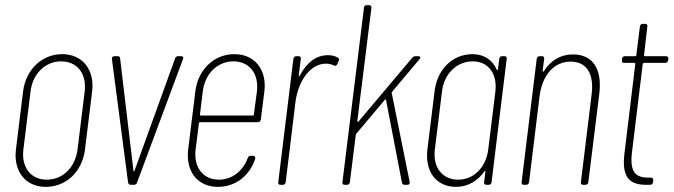

<svg xmlns="http://www.w3.org/2000/svg" viewBox="-20 -720 2624 748"><path d="M158 8C239 8 300 -52 311 -137L339 -364C349 -448 302 -509 222 -509C143 -509 80 -448 70 -364L42 -137C32 -52 80 8 158 8ZM162 -20C100 -20 63 -68 71 -137L99 -364C107 -433 157 -481 218 -481C281 -481 318 -433 310 -364L282 -137C273 -68 225 -20 162 -20Z M489 0H502C508 0 512 -3 514 -9L693 -490C696 -497 693 -501 686 -501H673C668 -501 663 -498 662 -492L504 -55C503 -51 501 -51 500 -55L448 -492C448 -498 445 -501 439 -501H426C419 -501 415 -497 416 -490L479 -9C480 -4 483 0 489 0Z M996 -254 1010 -364C1020 -448 973 -509 893 -509C813 -509 751 -448 741 -364L713 -137C703 -52 750 8 829 8C898 8 953 -36 974 -101C976 -108 972 -113 966 -113H956C951 -113 947 -110 945 -104C927 -54 884 -20 833 -20C771 -20 734 -68 742 -137L755 -240C755 -242 757 -244 759 -244H985C991 -244 995 -248 996 -254ZM889 -481C952 -481 989 -433 981 -364L969 -274C969 -272 967 -270 965 -270H762C760 -270 759 -272 759 -274L770 -364C778 -433 828 -481 889 -481Z M1257 -505C1211 -505 1174 -475 1149 -427C1147 -422 1144 -422 1144 -426L1152 -491C1153 -497 1150 -501 1144 -501H1134C1128 -501 1124 -497 1123 -491L1064 -10C1063 -4 1067 0 1072 0H1082C1088 0 1092 -4 1093 -10L1131 -322C1142 -407 1190 -471 1248 -472C1263 -472 1272 -469 1281 -465C1286 -462 1291 -464 1294 -470L1299 -482C1302 -487 1302 -492 1297 -495C1287 -501 1276 -505 1257 -505Z M1322 0H1332C1338 0 1342 -4 1343 -10L1366 -194C1366 -196 1367 -198 1368 -199L1479 -331C1481 -333 1484 -334 1484 -330L1546 -8C1547 -3 1551 0 1556 0H1567C1574 0 1577 -4 1576 -11L1506 -358C1505 -360 1507 -361 1508 -363L1614 -489C1620 -495 1618 -501 1610 -501H1599C1595 -501 1590 -500 1586 -495L1377 -247C1375 -244 1372 -245 1372 -248L1427 -690C1427 -696 1424 -700 1418 -700H1408C1403 -700 1398 -696 1398 -690L1314 -10C1313 -4 1317 0 1322 0Z M1925 -491 1920 -450C1920 -446 1917 -445 1915 -449C1899 -486 1866 -509 1821 -509C1742 -509 1683 -449 1673 -364L1645 -137C1635 -52 1679 8 1757 8C1802 8 1841 -15 1867 -52C1869 -56 1872 -55 1871 -51L1866 -10C1865 -4 1869 0 1875 0H1884C1890 0 1894 -4 1895 -10L1954 -491C1955 -497 1952 -501 1946 -501H1936C1930 -501 1926 -497 1925 -491ZM1765 -20C1703 -20 1666 -68 1674 -137L1702 -364C1710 -433 1760 -481 1822 -481C1882 -481 1918 -433 1910 -364L1882 -137C1873 -68 1826 -20 1765 -20Z M2212 -508C2165 -508 2125 -485 2099 -443C2097 -440 2094 -440 2094 -444L2100 -491C2101 -497 2098 -501 2092 -501H2082C2076 -501 2072 -497 2071 -491L2012 -10C2011 -4 2015 0 2020 0H2030C2036 0 2040 -4 2041 -10L2082 -345C2093 -429 2139 -480 2203 -480C2265 -480 2295 -433 2285 -353L2243 -10C2242 -4 2246 0 2251 0H2261C2267 0 2271 -4 2272 -10L2315 -357C2326 -452 2289 -508 2212 -508Z M2583 -485 2584 -491C2585 -497 2581 -501 2575 -501H2492C2490 -501 2488 -503 2489 -505L2502 -617C2503 -623 2500 -627 2494 -627H2484C2478 -627 2474 -623 2473 -617L2459 -505C2459 -503 2457 -501 2455 -501H2414C2408 -501 2404 -497 2403 -491V-485C2402 -479 2405 -475 2411 -475H2452C2454 -475 2455 -473 2455 -471L2413 -124C2400 -23 2438 0 2498 0H2513C2519 0 2523 -4 2524 -10L2525 -18C2525 -24 2522 -28 2516 -28H2506C2456 -28 2433 -49 2442 -126L2484 -471C2485 -473 2487 -475 2489 -475H2572C2578 -475 2582 -479 2583 -485Z"/></svg>

Font: Barlow Condensed Thin
Style: Italic
Weight: 250
Width: 3
Italic angle: -7°
Designer: Jeremy Tribby
Foundry: Tribby Type
Version: Version 1.422;hotconv 1.0.109;makeotfexe 2.5.65596